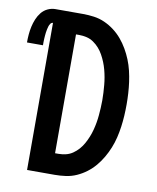

<svg xmlns="http://www.w3.org/2000/svg" viewBox="-124 -800 707 864"><g transform="rotate(10 229.5 -367.5)"><path d="M59 0V-672Q52 -672 47.5 -665.5Q43 -659 41 -652Q39 -645 37.5 -638Q36 -631 35 -623.5Q34 -616 33.5 -609Q33 -602 32.5 -594.5Q32 -587 32 -579.5Q32 -572 32 -565H-41Q-41 -583 -39.5 -601.5Q-38 -620 -34 -638Q-30 -656 -23 -673Q-16 -690 -4.5 -704.5Q7 -719 24 -727Q41 -735 59 -735H185Q210 -735 235.5 -731.5Q261 -728 284.5 -717.5Q308 -707 328.5 -691.5Q349 -676 365.5 -656.5Q382 -637 395 -614.5Q408 -592 417.5 -568.5Q427 -545 433 -520Q439 -495 442.5 -469.5Q446 -444 447.5 -418.5Q449 -393 449 -368Q449 -342 447.5 -316.5Q446 -291 442.5 -265.5Q439 -240 433 -215Q427 -190 417.5 -166.5Q408 -143 395 -120.5Q382 -98 365.5 -78.5Q349 -59 328.5 -43.5Q308 -28 284.5 -17.5Q261 -7 235.5 -3.5Q210 0 185 0ZM170 -96H185Q202 -96 219 -100Q236 -104 250.5 -114Q265 -124 276.5 -137Q288 -150 296.5 -165.5Q305 -181 311.5 -197Q318 -213 322.5 -230Q327 -247 330 -264Q333 -281 334.5 -298Q336 -315 337 -332.5Q338 -350 338 -367Q338 -385 337 -402.5Q336 -420 334.5 -437Q333 -454 330 -471Q327 -488 322.5 -505Q318 -522 311.5 -538Q305 -554 296.5 -569.5Q288 -585 276.5 -598Q265 -611 250.5 -621Q236 -631 219 -635Q202 -639 185 -639H170Z"/></g></svg>

Font: Iosevka Custom
Style: Bold
Weight: 700
Monospace: yes
Designer: Belleve Invis
Foundry: Belleve Invis
Version: Version 30.3.3; ttfautohint (v1.8.3)